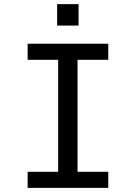

<svg xmlns="http://www.w3.org/2000/svg" viewBox="-20 -911 658 931"><path d="M114 0V-78H262V-621H114V-699H505V-621H356V-78H505V0ZM257 -891H361V-787H257Z"/></svg>

Font: Fragment Mono SC
Style: Regular
Weight: 400
Monospace: yes
Designer: Wei Huang based on Nimbus Sans by URW Studio, based on Helvetica by Max Miedinger.
Foundry: Wei Huang
Version: Version 1.012; ttfautohint (v1.8.4.7-5d5b)